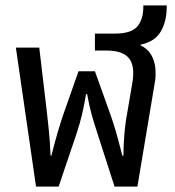

<svg xmlns="http://www.w3.org/2000/svg" viewBox="-20 -694 649 714"><path d="M114 0 39 -517H126L154 -280Q157 -252 161.5 -210.5Q166 -169 168 -115H171Q185 -170 194.5 -202Q204 -234 215 -267L272 -429H333L391 -267Q402 -236 411.5 -203Q421 -170 435 -115H439Q439 -150 442.5 -194Q446 -238 454 -279L472 -385Q483 -449 459.5 -477.5Q436 -506 377 -506H333V-569H406Q468 -569 490.5 -595.5Q513 -622 513 -669V-674H600V-669Q600 -615 578 -577Q556 -539 503 -528V-525Q529 -513 542 -490.5Q555 -468 557.5 -442.5Q560 -417 557 -395L491 0H406L341 -202Q328 -242 320 -271Q312 -300 304 -344H300Q292 -297 284.5 -266Q277 -235 266 -201L198 0Z"/></svg>

Font: Noto Sans Thai UI SemCond
Style: Regular
Weight: 400
Width: 4
Designer: Monotype Design Team
Foundry: Monotype Imaging Inc.
Version: Version 2.000